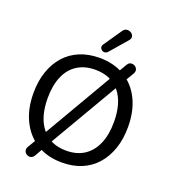

<svg xmlns="http://www.w3.org/2000/svg" viewBox="-172 -1074 1115 1247"><g transform="rotate(20 385.5 -450.0)"><path d="M386 9Q286 9 213 -35.5Q140 -80 99.5 -161.5Q59 -243 59 -353Q59 -436 82 -502.5Q105 -569 147.5 -616.5Q190 -664 250.5 -689Q311 -714 386 -714Q486 -714 559 -670Q632 -626 672 -545Q712 -464 712 -354Q712 -271 689 -204Q666 -137 623.5 -89Q581 -41 521 -16Q461 9 386 9ZM386 -73Q458 -73 509 -106Q560 -139 587.5 -202Q615 -265 615 -353Q615 -486 555.5 -559Q496 -632 386 -632Q314 -632 262.5 -599.5Q211 -567 184 -504.5Q157 -442 157 -353Q157 -221 217 -147Q277 -73 386 -73ZM207 27Q199 39 188.5 43Q178 47 167 44Q156 41 148 33Q140 25 138.5 13Q137 1 145 -12L187 -83L213 -128L501 -622L522 -659L565 -732Q572 -744 582.5 -748Q593 -752 604.5 -749Q616 -746 624 -738Q632 -730 633.5 -718.5Q635 -707 627 -693L585 -622L558 -577L270 -84L249 -47ZM424 -770Q415 -760 403.5 -759Q392 -758 383 -764.5Q374 -771 371.5 -781Q369 -791 376 -802L463 -929Q472 -942 484 -945Q496 -948 508 -944Q520 -940 527.5 -931.5Q535 -923 535.5 -911.5Q536 -900 526 -888Z"/></g></svg>

Font: Nunito Medium
Style: Regular
Weight: 500
Designer: Vernon Adams
Foundry: Vernon Adams
Version: Version 3.601